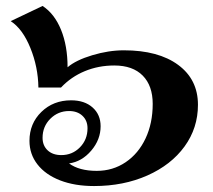

<svg xmlns="http://www.w3.org/2000/svg" viewBox="-20 -615 715 645"><path d="M79 -142Q79 -200 119 -239Q159 -278 219 -278Q264 -278 291 -254Q318 -230 318 -191Q318 -146 286.5 -109Q255 -72 212 -66Q246 -41 305 -41Q359 -41 402 -70Q445 -99 469 -150Q493 -201 493 -266Q493 -327 459.5 -361Q426 -395 364 -395Q311 -395 265 -376Q219 -357 185 -321H109Q108 -390 82 -454Q56 -518 16 -544L123 -595Q163 -569 185 -515Q207 -461 207 -389Q235 -413 290 -429.5Q345 -446 396 -446Q512 -446 578.5 -397Q645 -348 645 -263Q645 -185 600 -123Q555 -61 475 -25.5Q395 10 296 10Q231 10 182 -9Q133 -28 106 -62.5Q79 -97 79 -142ZM274 -184Q274 -210 257 -226Q240 -242 212 -242Q175 -242 149 -216Q123 -190 123 -152Q123 -126 140 -110Q157 -94 186 -94Q223 -94 248.5 -120Q274 -146 274 -184Z"/></svg>

Font: Fahkwang
Style: Bold Italic
Weight: 700
Italic angle: -10°
Designer: Suppakit Chalermlarp | Katatrad Co.,Ltd.
Foundry: Cadson Demak Co.,Ltd.
Version: Version 1.000; ttfautohint (v1.6)